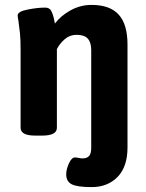

<svg xmlns="http://www.w3.org/2000/svg" viewBox="-20 -551 597 783"><path d="M250 160Q250 140 261 115.5Q272 91 286 91Q291 91 300.5 93Q310 95 316 95Q335 95 343.5 85Q352 75 352 52V-347Q352 -378 338 -393.5Q324 -409 292 -409Q265 -409 244.5 -391.5Q224 -374 212 -351V-30Q212 2 152 2H124Q64 2 64 -30V-347Q64 -391 61.5 -414.5Q59 -438 55 -467Q52 -481 52 -488Q52 -504 92.5 -512Q133 -520 164 -520Q182 -520 189 -506.5Q196 -493 199.5 -477Q203 -461 204 -455Q228 -487 268 -509Q308 -531 353 -531Q428 -531 464 -491.5Q500 -452 500 -369V50Q500 129 459.5 170.5Q419 212 354 212Q295 212 272.5 200.5Q250 189 250 160Z"/></svg>

Font: Asap-Bold
Style: Bold
Weight: 700
Designer: Pablo Cosgaya
Foundry: Omnibus-Type
Version: Version 2.000; ttfautohint (v1.8)